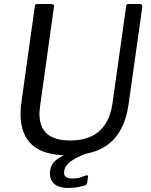

<svg xmlns="http://www.w3.org/2000/svg" viewBox="-20 -762 749 954"><path d="M619 -245Q606 -155 568 -98.5Q530 -42 467.5 -16Q405 10 319 10Q197 10 139.5 -42Q82 -94 82 -197Q82 -213 83.5 -230.5Q85 -248 88 -266L153 -730Q154 -737 156.5 -739.5Q159 -742 164 -742H236Q243 -742 246.5 -738Q250 -734 248 -727L180 -241Q179 -229 177.5 -218.5Q176 -208 176 -197Q176 -129 214.5 -96.5Q253 -64 329 -64Q389 -64 432.5 -84Q476 -104 503 -145Q530 -186 539 -249L607 -732Q608 -738 610 -740Q612 -742 617 -742H676Q682 -742 684.5 -738Q687 -734 687 -727L619 -245ZM229 87Q231 67 242.5 50.5Q254 34 279 19Q304 4 346 -8L409 0Q355 22 328.5 42Q302 62 299 89Q296 107 306 116Q316 125 340 125Q363 125 380 119.5Q397 114 406 110Q412 108 415.5 110Q419 112 417 118L413 147Q412 151 410 154Q408 157 405 159Q391 163 368.5 167.5Q346 172 320 172Q269 172 246.5 148.5Q224 125 229 87Z"/></svg>

Font: Libre Franklin
Style: Italic
Weight: 400
Italic angle: -8°
Designer: Pablo Impallari, Rodrigo Fuenzalida, Nhung Nguyen
Foundry: Impallari Type
Version: Version 3.000